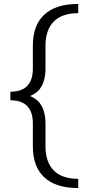

<svg xmlns="http://www.w3.org/2000/svg" viewBox="-20 -731 449 973"><path d="M376.5 222Q263.1 222 204.8 168Q146.4 114.1 146.4 9.7V-106Q146.4 -163.8 117.9 -193.3Q89.3 -222.8 32.6 -222.8V-266.2Q89.3 -266.2 117.9 -295.7Q146.4 -325.2 146.4 -383V-498.7Q146.4 -603.1 204.8 -657Q263.1 -711 376.5 -711V-664.2Q294 -664.2 252.2 -621.6Q210.5 -578.9 210.5 -498.7V-383Q210.5 -317.4 180.9 -279.1Q151.2 -240.8 78.8 -230.8V-258.2Q151.2 -247.9 180.9 -209.5Q210.5 -171.1 210.5 -104.5V9.7Q210.5 89.9 252.2 132.6Q294 175.2 376.5 175.2Z"/></svg>

Font: Ysabeau
Style: Bold
Weight: 700
Designer: Christian Thalmann (Catharsis Fonts)
Version: Version 2.000;gftools[0.9.27.dev2+g8671c4b]